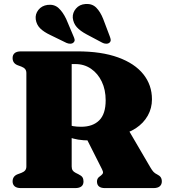

<svg xmlns="http://www.w3.org/2000/svg" viewBox="-20 -963 872 983"><path d="M758 -454.5Q758 -409 736.5 -370.8Q715 -332.5 675.2 -306.2Q635.5 -280 579.5 -270Q552.5 -265 530.8 -259Q509 -253 487 -248.5Q465 -244 436.5 -244Q406 -244 380.2 -248.2Q354.5 -252.5 333.5 -260.5Q312.5 -268.5 295 -278.5L295.5 -342Q309 -332.5 323.5 -326.2Q338 -320 355.5 -317Q373 -314 395.5 -314Q455 -314 488 -346.8Q521 -379.5 521 -449.5Q521 -503.5 501 -545.2Q481 -587 446 -611Q411 -635 366.5 -635H347V-111Q347 -98.5 351.8 -91Q356.5 -83.5 367.5 -78L381.5 -71Q397 -63.5 402.2 -55.2Q407.5 -47 407.5 -34Q407.5 0 364.5 0H87.5Q65.5 0 55 -9.2Q44.5 -18.5 44.5 -34Q44.5 -61 70.5 -71L89.5 -78Q102.5 -83 108.8 -90.8Q115 -98.5 115 -111V-589Q115 -601.5 108.8 -609.2Q102.5 -617 89.5 -622L70.5 -629Q44.5 -639 44.5 -666Q44.5 -682 55 -691Q65.5 -700 87.5 -700H376Q499.5 -700 584.8 -669Q670 -638 714 -582.8Q758 -527.5 758 -454.5ZM414 -271.5 638.5 -296.5 749.5 -106.5Q758.5 -91 765.8 -83.2Q773 -75.5 784.5 -70Q797 -64 802.8 -55.5Q808.5 -47 808.5 -34Q808.5 -18.5 798 -9.2Q787.5 0 765.5 0H517.5Q476.5 0 476.5 -34Q476.5 -42 479.8 -48.2Q483 -54.5 491 -60L497 -64.5Q506 -71.5 507.2 -78Q508.5 -84.5 502 -97ZM319 -865.5 356 -778Q360.5 -768.5 362 -760.5Q363.5 -752.5 356.5 -745.5Q350.5 -739.5 340.2 -739.2Q330 -739 320 -743.5L238 -783.5Q204 -799.5 185.5 -818Q167 -836.5 163 -864Q159.5 -890.5 176.5 -912.2Q193.5 -934 224 -938Q257.5 -942 279.8 -921.8Q302 -901.5 319 -865.5ZM508.5 -865.5 542 -777Q546 -767 546.8 -759Q547.5 -751 540.5 -744.5Q534 -739 523.2 -739.2Q512.5 -739.5 503.5 -744.5L423.5 -787Q390.5 -804.5 373 -824.2Q355.5 -844 352.5 -872Q351 -898 369 -919.2Q387 -940.5 418 -942.5Q451.5 -945 472.8 -923.8Q494 -902.5 508.5 -865.5Z"/></svg>

Font: Fraunces
Style: Regular
Weight: 900
Version: Version 1.000;[b76b70a41]